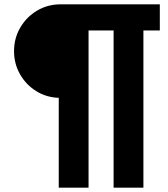

<svg xmlns="http://www.w3.org/2000/svg" viewBox="-20 -708 778 889"><path d="M252 161V-255Q194 -257 147 -286.5Q100 -316 72.5 -364.5Q45 -413 45 -471Q45 -531 74 -580.5Q103 -630 152 -659Q201 -688 261 -688H720V-567H644V161H506V-567H390V161Z"/></svg>

Font: Archivo Expanded Black
Style: Regular
Weight: 900
Width: 7
Designer: Hector Gatti
Foundry: Omnibus-Type
Version: Version 2.001